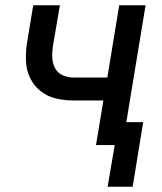

<svg xmlns="http://www.w3.org/2000/svg" viewBox="-20 -550 616 728"><path d="M388 158H483L523 -87H459L532 -530H432L387 -256H260Q238 -256 219 -264Q200 -272 190 -289.5Q180 -307 178.5 -328Q177 -349 180 -371L207 -530H106L82 -385Q77 -351 78.5 -317Q80 -283 94.5 -253.5Q109 -224 134.5 -204Q160 -184 192.5 -176.5Q225 -169 260 -169H372L344 0H415Z"/></svg>

Font: Iosevka Sparkle Medium
Style: Italic
Weight: 500
Italic angle: -9°
Designer: Belleve Invis
Foundry: Belleve Invis
Version: Version 4.5.0; ttfautohint (v1.8.3)